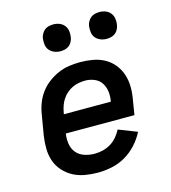

<svg xmlns="http://www.w3.org/2000/svg" viewBox="-111 -826 821 924"><g transform="rotate(-15 300.0 -364.5)"><path d="M264 8Q231 8 199.5 2.5Q168 -3 141.5 -17Q115 -31 94 -54Q73 -77 63 -106Q53 -135 52.5 -167Q52 -199 57 -232L74 -332Q78 -359 88 -386Q98 -413 115.5 -437Q133 -461 157 -479Q181 -497 207.5 -508.5Q234 -520 262 -524Q290 -528 317 -528Q349 -528 380 -522.5Q411 -517 437.5 -502.5Q464 -488 483 -464.5Q502 -441 511.5 -412.5Q521 -384 521.5 -352Q522 -320 516 -288L504 -214H162Q158 -188 162 -162.5Q166 -137 181.5 -118.5Q197 -100 221.5 -92Q246 -84 272 -84Q292 -84 312.5 -89Q333 -94 351.5 -105Q370 -116 384 -132.5Q398 -149 408 -168L500 -132Q484 -100 458.5 -72Q433 -44 401 -25.5Q369 -7 333.5 0.5Q298 8 264 8ZM177 -306H411Q416 -331 413 -355Q410 -379 398 -398Q386 -417 364 -426.5Q342 -436 317 -436Q302 -436 285.5 -433Q269 -430 254 -423Q239 -416 225.5 -404.5Q212 -393 202.5 -378.5Q193 -364 187.5 -348.5Q182 -333 179 -317ZM470 -603Q454 -603 439.5 -609Q425 -615 415.5 -626.5Q406 -638 404 -654Q402 -670 404 -686Q406 -697 412 -707.5Q418 -718 427 -725Q436 -732 447.5 -734.5Q459 -737 470 -737Q486 -737 500.5 -731Q515 -725 524 -713.5Q533 -702 535.5 -686Q538 -670 535 -654Q533 -643 527.5 -632.5Q522 -622 512.5 -615Q503 -608 492 -605.5Q481 -603 470 -603ZM240 -603Q224 -603 209.5 -609Q195 -615 185.5 -626.5Q176 -638 174 -654Q172 -670 174 -686Q176 -697 182 -707.5Q188 -718 197 -725Q206 -732 217.5 -734.5Q229 -737 240 -737Q256 -737 270.5 -731Q285 -725 294 -713.5Q303 -702 305.5 -686Q308 -670 305 -654Q303 -643 297.5 -632.5Q292 -622 282.5 -615Q273 -608 262 -605.5Q251 -603 240 -603Z"/></g></svg>

Font: Iosevka Aile Semibold
Style: Italic
Weight: 600
Italic angle: -9°
Designer: Belleve Invis
Foundry: Belleve Invis
Version: Version 31.1.0; ttfautohint (v1.8.4)